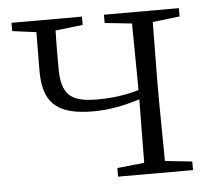

<svg xmlns="http://www.w3.org/2000/svg" viewBox="-43 -554 670 600"><g transform="rotate(-5 292.5 -254.0)"><path d="M304 -482 389 -473 391 -283V-264C345 -251 307 -246 260 -246C174 -246 148 -273 148 -356C148 -399 148 -434 149 -472L235 -482V-508H14V-482L89 -472L88 -352C88 -256 124 -210 245 -210C294 -210 340 -219 391 -235V-233L389 -36L304 -27V0H539V-27L454 -36L452 -226V-283L454 -472L539 -482V-508H304Z"/></g></svg>

Font: Noto Serif TC ExtraLight
Style: Regular
Weight: 200
Designer: Ryoko NISHIZUKA 西塚涼子 (kana & ideographs); Frank Grießhammer (Latin, Greek & Cyrillic); Wenlong ZHANG 张文龙 (bopomofo); San
Foundry: Adobe
Version: Version 2.001;hotconv 1.1.0;makeotfexe 2.6.0